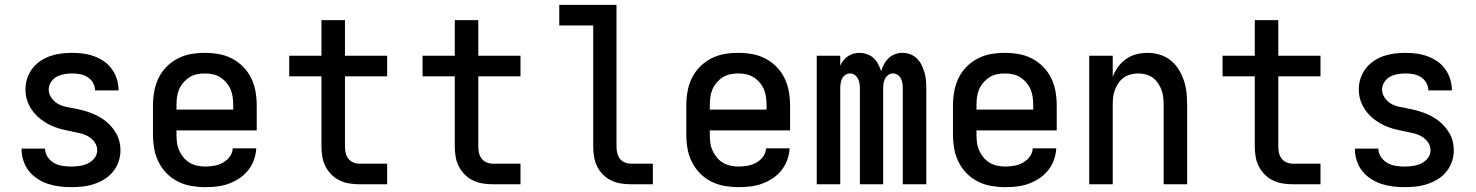

<svg xmlns="http://www.w3.org/2000/svg" viewBox="-20 -760 6090 792"><path d="M273 12Q249 12 225 9Q201 6 178 -1.5Q155 -9 134.5 -22.5Q114 -36 99 -55Q84 -74 76.5 -97.5Q69 -121 69 -145V-147H166V-146Q166 -128 176.5 -112.5Q187 -97 202.5 -88Q218 -79 236.5 -76Q255 -73 273 -73Q290 -73 308 -75.5Q326 -78 342 -85.5Q358 -93 369.5 -107.5Q381 -122 381 -140Q381 -158 370.5 -173Q360 -188 344.5 -197Q329 -206 311.5 -210Q294 -214 277 -217.5Q260 -221 242.5 -225Q225 -229 208.5 -235Q192 -241 176.5 -249.5Q161 -258 147 -269Q133 -280 121.5 -293.5Q110 -307 101.5 -323Q93 -339 89 -356Q85 -373 85 -391Q85 -414 92 -436Q99 -458 113 -476.5Q127 -495 146 -508Q165 -521 186.5 -528.5Q208 -536 231 -539Q254 -542 277 -542Q300 -542 323 -539Q346 -536 368 -528Q390 -520 409 -507Q428 -494 441.5 -475Q455 -456 462 -434Q469 -412 469 -388V-387H372Q372 -404 363.5 -418.5Q355 -433 341 -442Q327 -451 310.5 -454Q294 -457 277 -457Q261 -457 244.5 -454Q228 -451 214 -443.5Q200 -436 190.5 -421.5Q181 -407 181 -391Q181 -373 191.5 -357.5Q202 -342 217 -333Q232 -324 249.5 -320Q267 -316 284.5 -313Q302 -310 319 -305.5Q336 -301 352.5 -295Q369 -289 385 -280.5Q401 -272 415 -261Q429 -250 440.5 -236.5Q452 -223 460.5 -207.5Q469 -192 473 -174.5Q477 -157 477 -140Q477 -116 469 -93Q461 -70 446 -51.5Q431 -33 410.5 -20.5Q390 -8 367 -0.5Q344 7 320.5 9.5Q297 12 273 12Z M827 12Q798 12 769 7Q740 2 714 -11Q688 -24 667.5 -45Q647 -66 634 -92Q621 -118 616 -147Q611 -176 611 -205V-325Q611 -354 616 -382.5Q621 -411 633.5 -437Q646 -463 666.5 -484Q687 -505 713 -518.5Q739 -532 767.5 -537Q796 -542 825 -542Q854 -542 882.5 -537Q911 -532 937 -518.5Q963 -505 983.5 -484Q1004 -463 1016.5 -437Q1029 -411 1034 -382.5Q1039 -354 1039 -325V-222H708V-205Q708 -188 710 -171.5Q712 -155 719 -139.5Q726 -124 737 -110.5Q748 -97 762.5 -88.5Q777 -80 793.5 -76.5Q810 -73 827 -73Q846 -73 864.5 -76.5Q883 -80 899.5 -89Q916 -98 927.5 -113.5Q939 -129 940 -148H1037Q1036 -124 1027.5 -100.5Q1019 -77 1003.5 -57.5Q988 -38 967.5 -24.5Q947 -11 924 -2.5Q901 6 876.5 9Q852 12 827 12ZM708 -308H942V-325Q942 -342 940 -358.5Q938 -375 931.5 -390.5Q925 -406 914 -419Q903 -432 889 -441Q875 -450 858.5 -453.5Q842 -457 825 -457Q808 -457 791.5 -453.5Q775 -450 761 -441Q747 -432 736 -419Q725 -406 718.5 -390.5Q712 -375 710 -358.5Q708 -342 708 -325Z M1577 0H1461Q1440 0 1419.5 -3.5Q1399 -7 1380.5 -16Q1362 -25 1347 -40Q1332 -55 1322.5 -74Q1313 -93 1309.5 -113.5Q1306 -134 1306 -155V-445H1173V-530H1306V-677H1403V-530H1577V-445H1403V-155Q1403 -142 1406 -129Q1409 -116 1416.5 -106Q1424 -96 1436 -90.5Q1448 -85 1461 -85H1577Z M2127 0H2011Q1990 0 1969.5 -3.5Q1949 -7 1930.5 -16Q1912 -25 1897 -40Q1882 -55 1872.5 -74Q1863 -93 1859.5 -113.5Q1856 -134 1856 -155V-445H1723V-530H1856V-677H1953V-530H2127V-445H1953V-155Q1953 -142 1956 -129Q1959 -116 1966.5 -106Q1974 -96 1986 -90.5Q1998 -85 2011 -85H2127Z M2673 0H2581Q2560 0 2539.5 -3.5Q2519 -7 2500.5 -16Q2482 -25 2467 -40Q2452 -55 2443 -74Q2434 -93 2430.5 -113.5Q2427 -134 2427 -155V-655H2287V-740H2523V-155Q2523 -142 2526 -129Q2529 -116 2536.5 -106Q2544 -96 2556 -90.5Q2568 -85 2581 -85H2673Z M3027 12Q2998 12 2969 7Q2940 2 2914 -11Q2888 -24 2867.5 -45Q2847 -66 2834 -92Q2821 -118 2816 -147Q2811 -176 2811 -205V-325Q2811 -354 2816 -382.5Q2821 -411 2833.5 -437Q2846 -463 2866.5 -484Q2887 -505 2913 -518.5Q2939 -532 2967.5 -537Q2996 -542 3025 -542Q3054 -542 3082.5 -537Q3111 -532 3137 -518.5Q3163 -505 3183.5 -484Q3204 -463 3216.5 -437Q3229 -411 3234 -382.5Q3239 -354 3239 -325V-222H2908V-205Q2908 -188 2910 -171.5Q2912 -155 2919 -139.5Q2926 -124 2937 -110.5Q2948 -97 2962.5 -88.5Q2977 -80 2993.5 -76.5Q3010 -73 3027 -73Q3046 -73 3064.5 -76.5Q3083 -80 3099.5 -89Q3116 -98 3127.5 -113.5Q3139 -129 3140 -148H3237Q3236 -124 3227.5 -100.5Q3219 -77 3203.5 -57.5Q3188 -38 3167.5 -24.5Q3147 -11 3124 -2.5Q3101 6 3076.5 9Q3052 12 3027 12ZM2908 -308H3142V-325Q3142 -342 3140 -358.5Q3138 -375 3131.5 -390.5Q3125 -406 3114 -419Q3103 -432 3089 -441Q3075 -450 3058.5 -453.5Q3042 -457 3025 -457Q3008 -457 2991.5 -453.5Q2975 -450 2961 -441Q2947 -432 2936 -419Q2925 -406 2918.5 -390.5Q2912 -375 2910 -358.5Q2908 -342 2908 -325Z M3349 0V-530H3446V-489Q3451 -501 3459 -511Q3467 -521 3477.5 -528Q3488 -535 3500 -538.5Q3512 -542 3525 -542Q3541 -542 3556.5 -536.5Q3572 -531 3583.5 -520.5Q3595 -510 3602.5 -495.5Q3610 -481 3615 -466Q3619 -481 3626.5 -495Q3634 -509 3645.5 -520Q3657 -531 3672 -536.5Q3687 -542 3702 -542H3703Q3719 -542 3735 -536Q3751 -530 3762.5 -518.5Q3774 -507 3781.5 -492Q3789 -477 3793.5 -461Q3798 -445 3799.5 -428.5Q3801 -412 3801 -396V0H3704V-396Q3704 -406 3702.5 -416Q3701 -426 3696.5 -435.5Q3692 -445 3683 -451Q3674 -457 3664 -457Q3653 -457 3644.5 -451Q3636 -445 3631 -435.5Q3626 -426 3624.5 -416Q3623 -406 3623 -396V0H3527V-396Q3527 -406 3525.5 -416Q3524 -426 3519 -435.5Q3514 -445 3505.5 -451Q3497 -457 3486 -457Q3476 -457 3467 -451Q3458 -445 3453.5 -435.5Q3449 -426 3447.5 -416Q3446 -406 3446 -396V0Z M4127 12Q4098 12 4069 7Q4040 2 4014 -11Q3988 -24 3967.5 -45Q3947 -66 3934 -92Q3921 -118 3916 -147Q3911 -176 3911 -205V-325Q3911 -354 3916 -382.5Q3921 -411 3933.5 -437Q3946 -463 3966.5 -484Q3987 -505 4013 -518.5Q4039 -532 4067.5 -537Q4096 -542 4125 -542Q4154 -542 4182.5 -537Q4211 -532 4237 -518.5Q4263 -505 4283.5 -484Q4304 -463 4316.5 -437Q4329 -411 4334 -382.5Q4339 -354 4339 -325V-222H4008V-205Q4008 -188 4010 -171.5Q4012 -155 4019 -139.5Q4026 -124 4037 -110.5Q4048 -97 4062.5 -88.5Q4077 -80 4093.5 -76.5Q4110 -73 4127 -73Q4146 -73 4164.5 -76.5Q4183 -80 4199.5 -89Q4216 -98 4227.5 -113.5Q4239 -129 4240 -148H4337Q4336 -124 4327.5 -100.5Q4319 -77 4303.5 -57.5Q4288 -38 4267.5 -24.5Q4247 -11 4224 -2.5Q4201 6 4176.5 9Q4152 12 4127 12ZM4008 -308H4242V-325Q4242 -342 4240 -358.5Q4238 -375 4231.5 -390.5Q4225 -406 4214 -419Q4203 -432 4189 -441Q4175 -450 4158.5 -453.5Q4142 -457 4125 -457Q4108 -457 4091.5 -453.5Q4075 -450 4061 -441Q4047 -432 4036 -419Q4025 -406 4018.5 -390.5Q4012 -375 4010 -358.5Q4008 -342 4008 -325Z M4473 0V-530H4570V-443Q4578 -465 4592 -484Q4606 -503 4625 -516.5Q4644 -530 4667 -536Q4690 -542 4714 -542Q4739 -542 4764 -534.5Q4789 -527 4809 -511Q4829 -495 4842.5 -473Q4856 -451 4864 -426.5Q4872 -402 4874.5 -376.5Q4877 -351 4877 -325V0H4780V-325Q4780 -341 4778.5 -357Q4777 -373 4771.5 -388Q4766 -403 4757 -416.5Q4748 -430 4735 -439.5Q4722 -449 4706.5 -453Q4691 -457 4675 -457Q4659 -457 4643.5 -453Q4628 -449 4615 -439.5Q4602 -430 4593 -416.5Q4584 -403 4578.5 -388Q4573 -373 4571.5 -357Q4570 -341 4570 -325V0Z M5427 0H5311Q5290 0 5269.5 -3.5Q5249 -7 5230.5 -16Q5212 -25 5197 -40Q5182 -55 5172.5 -74Q5163 -93 5159.5 -113.5Q5156 -134 5156 -155V-445H5023V-530H5156V-677H5253V-530H5427V-445H5253V-155Q5253 -142 5256 -129Q5259 -116 5266.5 -106Q5274 -96 5286 -90.5Q5298 -85 5311 -85H5427Z M5773 12Q5749 12 5725 9Q5701 6 5678 -1.5Q5655 -9 5634.5 -22.5Q5614 -36 5599 -55Q5584 -74 5576.5 -97.5Q5569 -121 5569 -145V-147H5666V-146Q5666 -128 5676.5 -112.5Q5687 -97 5702.5 -88Q5718 -79 5736.5 -76Q5755 -73 5773 -73Q5790 -73 5808 -75.5Q5826 -78 5842 -85.5Q5858 -93 5869.5 -107.5Q5881 -122 5881 -140Q5881 -158 5870.5 -173Q5860 -188 5844.5 -197Q5829 -206 5811.5 -210Q5794 -214 5777 -217.5Q5760 -221 5742.5 -225Q5725 -229 5708.5 -235Q5692 -241 5676.5 -249.5Q5661 -258 5647 -269Q5633 -280 5621.5 -293.5Q5610 -307 5601.5 -323Q5593 -339 5589 -356Q5585 -373 5585 -391Q5585 -414 5592 -436Q5599 -458 5613 -476.5Q5627 -495 5646 -508Q5665 -521 5686.5 -528.5Q5708 -536 5731 -539Q5754 -542 5777 -542Q5800 -542 5823 -539Q5846 -536 5868 -528Q5890 -520 5909 -507Q5928 -494 5941.5 -475Q5955 -456 5962 -434Q5969 -412 5969 -388V-387H5872Q5872 -404 5863.5 -418.5Q5855 -433 5841 -442Q5827 -451 5810.5 -454Q5794 -457 5777 -457Q5761 -457 5744.5 -454Q5728 -451 5714 -443.5Q5700 -436 5690.5 -421.5Q5681 -407 5681 -391Q5681 -373 5691.5 -357.5Q5702 -342 5717 -333Q5732 -324 5749.5 -320Q5767 -316 5784.5 -313Q5802 -310 5819 -305.5Q5836 -301 5852.5 -295Q5869 -289 5885 -280.5Q5901 -272 5915 -261Q5929 -250 5940.5 -236.5Q5952 -223 5960.5 -207.5Q5969 -192 5973 -174.5Q5977 -157 5977 -140Q5977 -116 5969 -93Q5961 -70 5946 -51.5Q5931 -33 5910.5 -20.5Q5890 -8 5867 -0.5Q5844 7 5820.5 9.5Q5797 12 5773 12Z"/></svg>

Font: Lode Dark
Style: Bold
Weight: 700
Monospace: yes
Designer: Belleve Invis
Foundry: Belleve Invis
Version: Version 29.2.0; ttfautohint (v1.8.3)